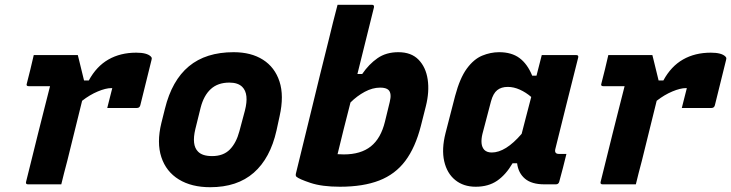

<svg xmlns="http://www.w3.org/2000/svg" viewBox="-20 -770 3054 802"><path d="M121 -540H305Q305 -540 309.5 -522Q314 -504 320 -479Q326 -454 331 -434H351Q383 -493 433 -521.5Q483 -550 549 -550Q594 -550 610 -534Q614 -530 614 -526.5Q614 -523 613 -520L566 -330Q563 -319 552 -319H428L433 -339Q437 -355 441 -370.5Q445 -386 449 -402H445Q422 -402 388.5 -388Q355 -374 323 -349Q309 -292 292.5 -225.5Q276 -159 261 -98Q254 -71 247.5 -46.5Q241 -22 236 0H97Q86 0 89 -11Q99 -52 112 -103.5Q125 -155 138.5 -210.5Q152 -266 165.5 -317.5Q179 -369 189 -410H100Q88 -410 92 -421Q100 -451 107 -480.5Q114 -510 121 -540Z M956 -552Q1029 -552 1078.5 -520.5Q1128 -489 1147.5 -429.5Q1167 -370 1148 -285L1135 -225Q1109 -109 1040 -48.5Q971 12 858 12Q780 12 727 -20.5Q674 -53 654 -113.5Q634 -174 654 -256L669 -316Q698 -434 769 -493Q840 -552 956 -552ZM938 -425Q890 -425 860.5 -398Q831 -371 818 -320L796 -231Q780 -164 807 -137Q825 -118 866 -118Q913 -118 940 -145.5Q967 -173 980 -222L1003 -308Q1021 -378 992 -407Q974 -425 938 -425Z M1542 -739Q1527 -677 1509 -606Q1491 -535 1473 -461H1493Q1521 -502 1557 -527Q1593 -552 1644 -552Q1698 -552 1728.5 -520.5Q1759 -489 1766.5 -438Q1774 -387 1759 -327L1738 -244Q1715 -154 1673 -98Q1631 -42 1564 -16Q1497 10 1400 10Q1325 10 1277 -6Q1229 -22 1218 -32Q1214 -36 1216 -45Q1251 -186 1283.5 -321Q1316 -456 1353 -603Q1362 -640 1371 -676.5Q1380 -713 1390 -750H1534Q1544 -750 1542 -739ZM1568 -404Q1536 -404 1503.5 -386.5Q1471 -369 1444 -342Q1429 -285 1415.5 -230Q1402 -175 1390 -126Q1402 -125 1416 -125Q1487 -125 1529 -158.5Q1571 -192 1588 -262L1608 -344Q1617 -380 1603 -394Q1593 -404 1568 -404Z M2065 -552Q2117 -552 2150 -527.5Q2183 -503 2203 -454H2221Q2226 -473 2231 -493Q2236 -513 2243 -540H2387Q2398 -540 2395 -529Q2371 -433 2345.5 -332Q2320 -231 2300 -149Q2294 -127 2315 -127H2346Q2339 -98 2331.5 -69Q2324 -40 2316 -11Q2313 0 2302 0H2254Q2201 0 2173 -23.5Q2145 -47 2140 -88H2121Q2093 -40 2056.5 -15Q2020 10 1967 10Q1916 10 1881.5 -18Q1847 -46 1835.5 -96.5Q1824 -147 1841 -214L1881 -369Q1901 -444 1930 -483.5Q1959 -523 1994 -537.5Q2029 -552 2065 -552ZM2003 -144Q2014 -133 2034 -133Q2092 -133 2159 -211Q2169 -250 2179 -288.5Q2189 -327 2199 -365Q2177 -384 2151.5 -395.5Q2126 -407 2101 -407Q2074 -407 2057 -393.5Q2040 -380 2031 -347L1995 -210Q1990 -189 1991.5 -172Q1993 -155 2003 -144Z M2521 -540H2705Q2705 -540 2709.5 -522Q2714 -504 2720 -479Q2726 -454 2731 -434H2751Q2783 -493 2833 -521.5Q2883 -550 2949 -550Q2994 -550 3010 -534Q3014 -530 3014 -526.5Q3014 -523 3013 -520L2966 -330Q2963 -319 2952 -319H2828L2833 -339Q2837 -355 2841 -370.5Q2845 -386 2849 -402H2845Q2822 -402 2788.5 -388Q2755 -374 2723 -349Q2709 -292 2692.5 -225.5Q2676 -159 2661 -98Q2654 -71 2647.5 -46.5Q2641 -22 2636 0H2497Q2486 0 2489 -11Q2499 -52 2512 -103.5Q2525 -155 2538.5 -210.5Q2552 -266 2565.5 -317.5Q2579 -369 2589 -410H2500Q2488 -410 2492 -421Q2500 -451 2507 -480.5Q2514 -510 2521 -540Z"/></svg>

Font: Recursive Mn Lnr St XBd
Style: Italic
Weight: 800
Italic angle: -15°
Monospace: yes
Version: Version 1.079;hotconv 1.0.112;makeotfexe 2.5.65598; ttfautoh